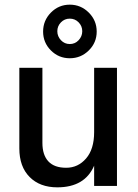

<svg xmlns="http://www.w3.org/2000/svg" viewBox="-20 -798 591 824"><path d="M241.5 -702Q226 -686 226 -664Q226 -642 241.5 -625.5Q257 -609 279.5 -609Q302 -609 317.5 -625.5Q333 -642 333 -664Q333 -686 317.5 -702Q302 -718 279.5 -718Q257 -718 241.5 -702ZM279.5 -778Q327 -778 361 -744Q395 -710 395 -662.5Q395 -615 361 -581.5Q327 -548 279.5 -548Q232 -548 198.5 -581.5Q165 -615 165 -662.5Q165 -710 198.5 -744Q232 -778 279.5 -778ZM482 0H384V-87Q344 6 226 6Q151 6 107 -38.5Q63 -83 63 -161V-507H162V-185Q162 -133 187.5 -105.5Q213 -78 264 -78Q315 -78 349.5 -118Q384 -158 384 -231V-507H482Z"/></svg>

Font: Hind Guntur Medium
Style: Regular
Weight: 500
Designer: Manushi Parikh, Hitesh Malaviya
Foundry: Indian Type Foundry
Version: Version 1.000;PS 1.0;hotconv 1.0.86;makeotf.lib2.5.63406; tt